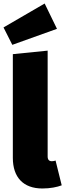

<svg xmlns="http://www.w3.org/2000/svg" viewBox="-38 -1052 371 1092"><path d="M216 -1032 -18 -896 32 -797 286 -888ZM203 20C248 20 287 12 313 2L278 -139C273 -137 266 -135 257 -135C241 -135 233 -144 233 -162V-764L35 -744V-154C35 -43 95 20 203 20Z"/></svg>

Font: Fira Sans Heavy
Style: Regular
Weight: 900
Designer: bBox Type GmbH & Carrois Corporate GbR & Edenspiekermann AG
Foundry: bBox Type GmbH & Carrois Corporate GbR & Edenspiekermann AG
Version: Version 4.300;PS 004.300;hotconv 1.0.88;makeotf.lib2.5.64775